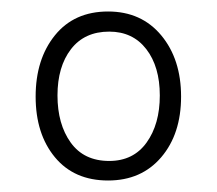

<svg xmlns="http://www.w3.org/2000/svg" viewBox="-20 -747 377 334"><path d="M168 -433Q109 -433 75.5 -473.5Q42 -514 42 -579Q42 -644 75.5 -685.5Q109 -727 168 -727Q226 -727 260.5 -685.5Q295 -644 295 -579Q295 -514 260.5 -473.5Q226 -433 168 -433ZM170 -467Q212 -467 235 -499Q258 -531 258 -581Q258 -631 234.5 -661.5Q211 -692 170 -692Q127 -692 103.5 -661.5Q80 -631 80 -581Q80 -531 103 -499Q126 -467 170 -467Z"/></svg>

Font: Noto Serif Condensed Light
Style: Regular
Weight: 300
Width: 3
Designer: Monotype Design Team
Foundry: Monotype Imaging Inc.
Version: Version 2.013